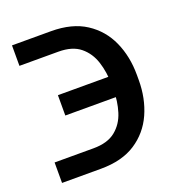

<svg xmlns="http://www.w3.org/2000/svg" viewBox="-103 -610 631 693"><g transform="rotate(-20 212.5 -264.0)"><path d="M19 -78.6H168.5Q222.7 -78.6 253.4 -103.5Q284.2 -128.4 296.6 -168.5Q309.1 -208.5 308.6 -253.9V-274.4Q308.1 -320.3 295.4 -360.1Q282.7 -399.9 252.4 -424.8Q222.2 -449.7 168.5 -449.7H19V-528.3H168.5Q249.5 -528.3 302 -494.1Q354.5 -460 380.4 -402.3Q406.2 -344.7 406.2 -274.4V-253.9Q406.2 -184.1 380.4 -126.2Q354.5 -68.4 302 -34.2Q249.5 0 168.5 0H19ZM113.3 -224.6V-302.7H381.3V-224.6Z"/></g></svg>

Font: Inter 28pt
Style: Regular
Weight: 400
Designer: Rasmus Andersson
Foundry: rsms
Version: Version 4.001;git-66647c0bb